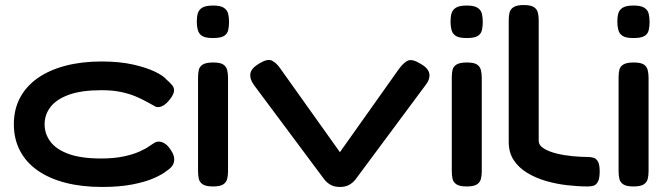

<svg xmlns="http://www.w3.org/2000/svg" viewBox="-20 -730 2648 762"><path d="M385 12Q305 12 240.5 -4.5Q176 -21 130 -53Q84 -85 59.5 -131.5Q35 -178 35 -237Q35 -296 59.5 -342Q84 -388 129.5 -420Q175 -452 239.5 -469Q304 -486 383 -486Q454 -486 507.5 -474Q561 -462 595 -445.5Q629 -429 641 -414Q655 -402 664 -391Q673 -380 670 -364Q667 -354 661 -345Q655 -336 647 -327Q622 -300 599 -306Q582 -315 562.5 -326Q543 -337 518 -347.5Q493 -358 460 -365Q427 -372 383 -372Q303 -372 253.5 -354Q204 -336 180.5 -305.5Q157 -275 157 -237Q157 -199 180 -168Q203 -137 252.5 -119Q302 -101 381 -101Q432 -101 470 -109Q508 -117 533.5 -128.5Q559 -140 571 -149Q582 -156 591 -162Q600 -168 610 -168Q622 -168 634.5 -160Q647 -152 659 -133Q669 -118 671 -103.5Q673 -89 666.5 -76.5Q660 -64 643 -53Q625 -38 591 -23Q557 -8 505.5 2Q454 12 385 12Z M825 10Q797 10 784.5 1.5Q772 -7 769 -20.5Q766 -34 766 -51V-423Q766 -439 769 -452.5Q772 -466 785 -474Q798 -482 826 -482Q854 -482 866 -474Q878 -466 881.5 -452Q885 -438 885 -421V-50Q885 -33 881.5 -19.5Q878 -6 865.5 2Q853 10 825 10ZM825 -579Q795 -579 782 -587.5Q769 -596 765 -611Q761 -626 761 -644Q761 -663 765 -677Q769 -691 782.5 -699.5Q796 -708 826 -708Q855 -708 868.5 -699Q882 -690 885.5 -675.5Q889 -661 889 -642Q889 -625 885.5 -610Q882 -595 868.5 -587Q855 -579 825 -579Z M1329 12Q1308 12 1293 4Q1278 -4 1267 -18L989 -391Q971 -415 973.5 -436.5Q976 -458 1007 -477Q1041 -498 1059 -489.5Q1077 -481 1094 -456L1329 -126L1563 -456Q1582 -482 1599 -489.5Q1616 -497 1649 -477Q1681 -459 1684 -436.5Q1687 -414 1668 -391L1391 -18Q1380 -4 1365 4Q1350 12 1329 12Z M1832 10Q1804 10 1791.5 1.5Q1779 -7 1776 -20.5Q1773 -34 1773 -51V-423Q1773 -439 1776 -452.5Q1779 -466 1792 -474Q1805 -482 1833 -482Q1861 -482 1873 -474Q1885 -466 1888.5 -452Q1892 -438 1892 -421V-50Q1892 -33 1888.5 -19.5Q1885 -6 1872.5 2Q1860 10 1832 10ZM1832 -579Q1802 -579 1789 -587.5Q1776 -596 1772 -611Q1768 -626 1768 -644Q1768 -663 1772 -677Q1776 -691 1789.5 -699.5Q1803 -708 1833 -708Q1862 -708 1875.5 -699Q1889 -690 1892.5 -675.5Q1896 -661 1896 -642Q1896 -625 1892.5 -610Q1889 -595 1875.5 -587Q1862 -579 1832 -579Z M2313 10Q2274 10 2230.5 5Q2187 0 2146 -12Q2105 -24 2071.5 -44.5Q2038 -65 2018.5 -95Q1999 -125 1999 -167V-649Q1999 -666 2002 -679.5Q2005 -693 2018 -701.5Q2031 -710 2058 -710Q2086 -710 2098.5 -702Q2111 -694 2114.5 -680.5Q2118 -667 2118 -650V-172Q2118 -153 2138.5 -140.5Q2159 -128 2190 -120.5Q2221 -113 2254 -110Q2287 -107 2313 -107Q2325 -107 2335.5 -104Q2346 -101 2353 -89Q2360 -77 2360 -50Q2360 -22 2353 -9Q2346 4 2335.5 7Q2325 10 2313 10Z M2494 10Q2466 10 2453.5 1.5Q2441 -7 2438 -20.5Q2435 -34 2435 -51V-423Q2435 -439 2438 -452.5Q2441 -466 2454 -474Q2467 -482 2495 -482Q2523 -482 2535 -474Q2547 -466 2550.5 -452Q2554 -438 2554 -421V-50Q2554 -33 2550.5 -19.5Q2547 -6 2534.5 2Q2522 10 2494 10ZM2494 -579Q2464 -579 2451 -587.5Q2438 -596 2434 -611Q2430 -626 2430 -644Q2430 -663 2434 -677Q2438 -691 2451.5 -699.5Q2465 -708 2495 -708Q2524 -708 2537.5 -699Q2551 -690 2554.5 -675.5Q2558 -661 2558 -642Q2558 -625 2554.5 -610Q2551 -595 2537.5 -587Q2524 -579 2494 -579Z"/></svg>

Font: Fredoka Expanded Medium
Style: Regular
Weight: 500
Width: 7
Designer: Ben Nathan
Foundry: Milena B. Brandão, Ben Nathan
Version: Version 2.001